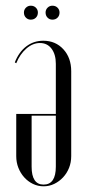

<svg xmlns="http://www.w3.org/2000/svg" viewBox="-20 -646 301 674"><path d="M230 -98Q230 -76 222.5 -57Q215 -38 201.5 -23.5Q188 -9 170.5 -0.5Q153 8 133 8Q113 8 95.5 -0.5Q78 -9 65 -23.5Q52 -38 44.5 -57Q37 -76 37 -98V-246H176V-422Q176 -455 161 -475Q146 -495 120 -495Q95 -495 72.5 -475.5Q50 -456 37 -424L32 -427Q46 -463 72 -483Q98 -503 132 -503Q175 -503 202.5 -473Q230 -443 230 -396ZM91 -61Q91 2 133 2Q176 2 176 -61V-240H91ZM64 -602Q64 -612 71 -619Q78 -626 88 -626Q99 -626 106 -619Q113 -612 113 -602Q113 -591 106 -584Q99 -577 88 -577Q78 -577 71 -584Q64 -591 64 -602ZM140 -602Q140 -612 147 -619Q154 -626 164 -626Q175 -626 182 -619Q189 -612 189 -602Q189 -591 182 -584Q175 -577 164 -577Q154 -577 147 -584Q140 -591 140 -602Z"/></svg>

Font: Moniqa Cond Display
Style: Regular
Weight: 400
Width: 3
Designer: Rajesh Rajput
Foundry: Rajesh Rajput
Version: Version 1.000